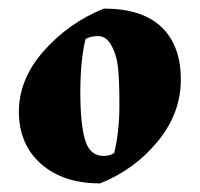

<svg xmlns="http://www.w3.org/2000/svg" viewBox="-20 -686 465 447"><path d="M222 -666Q311 -666 356 -623Q401 -580 401 -501Q401 -422 347 -356.5Q293 -291 213 -259Q127 -259 75.5 -304.5Q24 -350 24 -426Q24 -502 82 -567.5Q140 -633 222 -666ZM179 -595Q167 -544 167 -471Q167 -398 178 -360.5Q189 -323 221 -323Q236 -323 246 -330Q258 -381 258 -441.5Q258 -502 254.5 -531Q251 -560 239 -581Q227 -602 208.5 -602Q190 -602 179 -595Z"/></svg>

Font: Almendra SC
Style: Bold
Weight: 700
Designer: Ana Sanfelippo
Foundry: Ana Sanfelippo
Version: Version 1.003